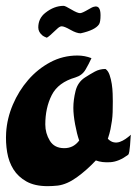

<svg xmlns="http://www.w3.org/2000/svg" viewBox="-26 -640 469 657"><path d="M239 -450Q264 -450 287 -441Q278 -421 266.5 -401.5Q255 -382 232 -375Q173 -358 151 -314.5Q129 -271 129 -214Q129 -184 144.5 -158.5Q160 -133 194 -133Q209 -133 221.5 -139Q234 -145 245 -159Q237 -182 231 -214.5Q225 -247 225 -271Q225 -298 232.5 -328.5Q240 -359 265 -375Q282 -386 298.5 -395Q315 -404 335 -404Q344 -398 349 -383.5Q354 -369 356.5 -352.5Q359 -336 359.5 -319.5Q360 -303 360 -293Q360 -272 359.5 -256.5Q359 -241 357 -226.5Q355 -212 352 -197.5Q349 -183 343 -165Q353 -155 363.5 -153Q374 -151 384 -154.5Q394 -158 403.5 -164.5Q413 -171 422 -179Q421 -175 420.5 -164.5Q420 -154 419 -142.5Q418 -131 416.5 -121.5Q415 -112 412 -110Q381 -87 352 -85Q323 -83 302 -91Q270 -57 236.5 -33Q203 -9 172 -5Q163 -4 154 -3.5Q145 -3 137 -3Q93 -3 64.5 -19Q36 -35 20 -60.5Q4 -86 -1.5 -119Q-7 -152 -5 -186Q-2 -235 18 -282Q38 -329 70.5 -366.5Q103 -404 146 -427Q189 -450 239 -450ZM318 -588Q318 -565 313 -557Q300 -537 250 -526Q236 -526 215 -538Q194 -550 185 -550Q178 -550 168 -540Q140 -513 134 -511Q124 -515 120 -518Q105 -530 105 -546Q105 -577 129 -596Q159 -620 192 -620Q197 -620 218 -607.5Q239 -595 248 -595Q255 -595 277 -608Q290 -616 296 -617Q318 -623 318 -588Z"/></svg>

Font: Praegefest
Style: Regular
Weight: 600
Designer: Peter Wiegel nach alter Vorlage
Foundry: Peter Wiegel
Version: Version 1.000